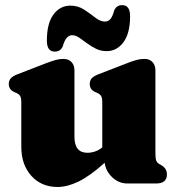

<svg xmlns="http://www.w3.org/2000/svg" viewBox="-20 -732 715 766"><path d="M65 -146V-322.5Q65 -342 60.2 -349.2Q55.5 -356.5 46.5 -360.5L37.5 -364.5Q15 -374.5 15 -396.5Q15 -410.5 23 -419.5Q31 -428.5 50.5 -436L159 -478Q185.5 -488 201.2 -492.5Q217 -497 232.5 -497Q254 -497 265.5 -484.2Q277 -471.5 277 -452V-186.5Q277 -122.5 328.5 -122.5Q343.5 -122.5 358.8 -127.5Q374 -132.5 388 -144V-322.5Q388 -342 383.2 -349.2Q378.5 -356.5 369.5 -360.5L360.5 -364.5Q338 -374.5 338 -396.5Q338 -410.5 346 -419.5Q354 -428.5 373.5 -436L482 -478Q507.5 -488 523.5 -492.5Q539.5 -497 556.5 -497Q577 -497 588.5 -484.2Q600 -471.5 600 -452V-123.5Q600 -100.5 603.2 -91.8Q606.5 -83 614 -78.5L623 -73.5Q646 -60 646 -36.5Q646 0 603.5 0H487.5Q454.5 0 428.5 -24Q402.5 -48 397.5 -82.5Q338.5 -29.5 293.5 -7.8Q248.5 14 210 14Q145 14 105 -30.5Q65 -75 65 -146ZM405.5 -528Q382.5 -528 363 -537.5Q343.5 -547 327 -559.5Q310.5 -572 296 -581.8Q281.5 -591.5 268 -591.5Q242.5 -591.5 230.5 -547.5Q221.5 -526 198.5 -526Q167 -526 167 -570Q167 -638.5 193.2 -674Q219.5 -709.5 260.5 -709.5Q291.5 -709.5 315.8 -693.5Q340 -677.5 360 -661.8Q380 -646 398 -646Q413 -646 421.2 -656.8Q429.5 -667.5 435.5 -690Q444.5 -711.5 467.5 -711.5Q499 -711.5 499 -667.5Q499 -599 472.5 -563.5Q446 -528 405.5 -528Z"/></svg>

Font: Fraunces 9pt S050 Black
Style: Regular
Weight: 900
Version: Version 1.000; ttfautohint (v1.8.3)